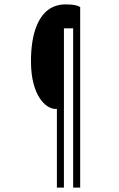

<svg xmlns="http://www.w3.org/2000/svg" viewBox="-20 -799 540 874"><path d="M234 -303H239V55H271V-670H313V55H345V-767C332 -775 313 -779 279 -779C153 -779 120 -641 121 -516C122 -365 187 -303 234 -303Z"/></svg>

Font: 寒蝉无机体 CompactMedium
Style: Regular
Weight: 500
Width: 3
Designer: ChillTanhei {Warren2060}; 
Source Han Sans {Ryoko NISHIZUKA 西塚涼子 (kana, bopomofo & ideographs); Paul D. Hunt (Latin, Gre
Foundry: ChillType&Adobe
Version: Version 1.000;Glyphs 3.1.1 (3135)